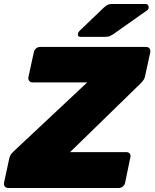

<svg xmlns="http://www.w3.org/2000/svg" viewBox="-42 -933 767 953"><path d="M-1 0Q-12 0 -18 -7.5Q-24 -15 -22 -26L4 -147Q7 -161 14.5 -169.5Q22 -178 26 -182L391 -524H120Q109 -524 103 -531.5Q97 -539 99 -550L126 -674Q128 -685 137 -692.5Q146 -700 157 -700H683Q694 -700 700 -692.5Q706 -685 704 -674L678 -555Q676 -544 670.5 -536Q665 -528 658 -521L306 -178H585Q596 -178 602 -170.5Q608 -163 605 -152L579 -26Q577 -15 568 -7.5Q559 0 548 0ZM358 -750Q342 -750 345 -765Q346 -773 352 -779L472 -894Q485 -906 493 -909.5Q501 -913 513 -913H680Q689 -913 693 -907.5Q697 -902 696 -894Q695 -886 687 -881L524 -766Q514 -759 504.5 -754.5Q495 -750 480 -750Z"/></svg>

Font: Rubik ExtraBold
Style: Italic
Weight: 800
Italic angle: -12°
Designer: Hubert and Fischer
Foundry: Hubert and Fischer
Version: Version 2.300;gftools[0.9.30]